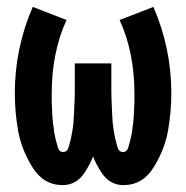

<svg xmlns="http://www.w3.org/2000/svg" viewBox="-20 -529 540 557"><path d="M162 8Q106 8 74 -44Q42 -96 32.5 -150Q23 -204 23 -259Q23 -389 75 -509L173 -471Q130 -377 130 -257Q130 -246 130 -235L131 -213L132 -190Q133 -179 134 -168L135 -164L136 -155L137 -146Q139 -135 141.5 -124.5Q144 -114 148 -101Q152 -88 163 -88Q175 -88 179 -101.5Q183 -115 185.5 -126Q188 -137 190 -149L193 -172Q194 -184 194.5 -195.5Q195 -207 195.5 -218.5Q196 -230 196.5 -241.5Q197 -253 197 -265V-345H303V-265Q303 -253 303.5 -241.5Q304 -230 304.5 -218.5Q305 -207 305.5 -195.5Q306 -184 307 -172L310 -149Q312 -137 314.5 -126Q317 -115 321 -101.5Q325 -88 337 -88Q348 -88 352 -101Q356 -114 358.5 -124.5Q361 -135 363 -146L364 -155L365 -164L366 -168Q367 -179 368 -190L369 -213L370 -235Q370 -246 370 -257Q370 -377 327 -471L425 -509Q477 -389 477 -259Q477 -204 467.5 -150Q458 -96 426 -44Q394 8 338 8Q298 8 274 -29Q259 -52 250 -75Q241 -52 226 -29Q202 8 162 8Z"/></svg>

Font: Iosevka SS01
Style: Bold
Weight: 700
Monospace: yes
Designer: Belleve Invis
Foundry: Belleve Invis
Version: 2.3.3; ttfautohint (v1.8.3)